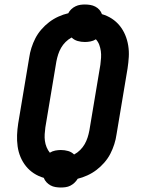

<svg xmlns="http://www.w3.org/2000/svg" viewBox="-20 -795 640 855"><path d="M251 40Q239 40 227 38Q215 36 205 30.5Q195 25 187 16.5Q179 8 175 -3Q151 -10 131 -23Q111 -36 96 -54.5Q81 -73 71.5 -95.5Q62 -118 58.5 -143Q55 -168 56 -193.5Q57 -219 61 -245L110 -538Q113 -560 120 -582Q127 -604 137.5 -624.5Q148 -645 164 -663.5Q180 -682 199 -696.5Q218 -711 240 -721Q262 -731 284 -736Q289 -746 297.5 -754Q306 -762 316.5 -767Q327 -772 337.5 -773.5Q348 -775 358 -775Q370 -775 382 -773Q394 -771 404.5 -765.5Q415 -760 422.5 -751.5Q430 -743 434 -732Q458 -725 478 -712Q498 -699 513 -680.5Q528 -662 537.5 -639.5Q547 -617 551 -592Q555 -567 553.5 -541.5Q552 -516 548 -490L499 -197Q496 -175 489 -153Q482 -131 471.5 -110.5Q461 -90 445 -71.5Q429 -53 410 -38.5Q391 -24 369 -14Q347 -4 326 1Q320 11 311.5 19Q303 27 293 32Q283 37 272 38.5Q261 40 251 40ZM310 -107Q325 -115 337 -127Q349 -139 357 -153Q365 -167 370 -182.5Q375 -198 378 -214L427 -507Q429 -522 430 -537.5Q431 -553 429 -567.5Q427 -582 422 -595.5Q417 -609 407 -620Q396 -613 383 -610.5Q370 -608 358 -608Q341 -608 325.5 -612.5Q310 -617 299 -628Q284 -620 272 -608Q260 -596 252 -582Q244 -568 239 -552.5Q234 -537 231 -521L182 -228Q180 -213 179 -197.5Q178 -182 180 -167.5Q182 -153 187.5 -139.5Q193 -126 202 -115Q213 -122 226 -124.5Q239 -127 251 -127Q268 -127 283.5 -122.5Q299 -118 310 -107Z"/></svg>

Font: Iosevka Etoile Extrabold
Style: Italic
Weight: 800
Italic angle: -9°
Designer: Belleve Invis
Foundry: Belleve Invis
Version: Version 22.1.2; ttfautohint (v1.8.4)